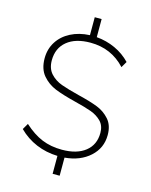

<svg xmlns="http://www.w3.org/2000/svg" viewBox="-135 -906 871 1107"><g transform="rotate(15 300.0 -352.5)"><path d="M331 7V115H289V8Q221 6 161.5 -19Q102 -44 56 -90L77 -126Q131 -77 184.5 -55Q238 -33 304 -33Q393 -33 443.5 -73Q494 -113 494 -184Q494 -227 469 -252.5Q444 -278 407 -291.5Q370 -305 305 -321Q229 -340 183 -358.5Q137 -377 104.5 -415Q72 -453 72 -517Q72 -572 99.5 -615.5Q127 -659 176.5 -684.5Q226 -710 290 -713V-820H331V-712Q390 -707 442.5 -683Q495 -659 534 -618L513 -582Q430 -672 305 -672Q216 -672 165.5 -630.5Q115 -589 115 -516Q115 -467 142 -437.5Q169 -408 209 -393.5Q249 -379 317 -362Q391 -344 434 -327Q477 -310 507.5 -275.5Q538 -241 538 -183Q538 -105 480.5 -53Q423 -1 331 7Z"/></g></svg>

Font: wassup Sans
Style: Light
Weight: 200
Version: Version 2.001